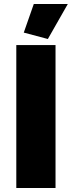

<svg xmlns="http://www.w3.org/2000/svg" viewBox="-20 -934 357 954"><path d="M217.8 -740.2 98.1 -772 147.9 -914.1H316.9ZM61 0V-710H255.9V0Z"/></svg>

Font: Rawline Black
Style: Regular
Weight: 900
Designer: Matt McInerney, Pablo Impallari, Rodrigo Fuenzalida
Foundry: Matt McInerney, Pablo Impallari, Rodrigo Fuenzalida
Version: Version 4.020;PS 004.020;hotconv 1.0.88;makeotf.lib2.5.64775